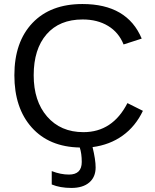

<svg xmlns="http://www.w3.org/2000/svg" viewBox="-20 -718 762 946"><path d="M387.2 -622.1Q272.9 -622.1 209.5 -549.1Q146 -476.1 146 -347.2Q146 -220.2 211.9 -144Q278.8 -66.9 391.1 -66.9Q534.7 -66.9 607.9 -210L684.1 -171.9Q647.5 -95.2 584.2 -49.8Q521 -4.4 436 6.8Q451.2 68.8 451.2 106.9Q451.2 154.3 419.7 181.2Q388.2 208 332 208Q275.9 208 234.9 190.9V125Q278.8 142.1 319.8 142.1Q382.8 142.1 382.8 80.1Q382.8 38.6 373 8.8Q222.2 5.9 136.5 -89.8Q50.8 -185.5 50.8 -347.2Q50.8 -511.2 140.1 -605Q229 -698.2 386.2 -698.2Q606.9 -698.2 678.2 -527.8L588.9 -499Q564.9 -558.6 512.5 -590.3Q460 -622.1 387.2 -622.1Z"/></svg>

Font: Libra Sans Modern
Style: Regular
Weight: 400
Foundry: Stefan Peev, Context Ltd
Version: Version 1.000